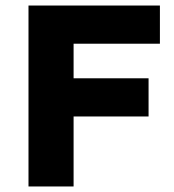

<svg xmlns="http://www.w3.org/2000/svg" viewBox="-20 -674 630 694"><path d="M246 0V-253H517V-391H246V-516H558V-654H83V0Z"/></svg>

Font: Falling Sky
Style: ExBd
Weight: 400
Designer: Paul D. Hunt
Foundry: Adobe Systems Incorporated
Version: Version 1.02